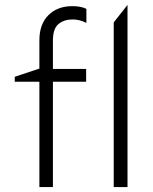

<svg xmlns="http://www.w3.org/2000/svg" viewBox="-20 -760 623 780"><path d="M140 0V-596Q140 -662 176.8 -698.5Q213.5 -735 274 -735Q292 -735 306 -732.2Q320 -729.5 331 -724V-667Q316 -674.5 302 -677.8Q288 -681 275 -681Q240.5 -681 217.8 -662.5Q195 -644 195 -595V-480H330V-428H195V0ZM40 -428V-448L166 -490V-428ZM442 0V-669L498 -740V0Z"/></svg>

Font: Geologica-Sharp
Style: Regular
Weight: 100
Designer: Sindre Bremnes, Frode Helland
Foundry: Monokrom Skriftforlag AS
Version: Version 1.010;gftools[0.9.28]